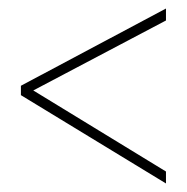

<svg xmlns="http://www.w3.org/2000/svg" viewBox="-20 -578 439 450"><path d="M369 -148 29 -355V-377L369 -558V-530L58 -366L369 -176Z"/></svg>

Font: Noto Sans Thai Looped ExtraCondensed Thin
Style: Regular
Weight: 100
Width: 2
Designer: Sasikarn Vongin, Ben Mitchell
Foundry: The Fontpad Ltd
Version: Version 1.001; ttfautohint (v1.8.4.7-5d5b)